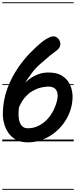

<svg xmlns="http://www.w3.org/2000/svg" viewBox="-25 -1250 672 1698"><path d="M222 9Q156.5 9 113.2 -16.5Q70 -42 45.2 -81Q20.5 -120 10.2 -162Q0 -204 0 -237.5Q0 -354 36.8 -458Q73.5 -562 138 -655.5Q186.5 -725.5 243.5 -784.2Q300.5 -843 352.5 -883.5Q375 -901 401.2 -914.8Q427.5 -928.5 447 -928.5Q467 -928.5 483.5 -914.5Q500 -900.5 506.5 -879Q513 -857.5 502.5 -834Q494 -816 466.5 -796.2Q439 -776.5 415.5 -757Q377 -725 329.5 -683Q282 -641 250 -595Q247.5 -591 243.8 -585.8Q240 -580.5 229.5 -566Q219 -551.5 196 -519.5Q240 -558 276 -576.8Q312 -595.5 340.8 -601.8Q369.5 -608 391.5 -608.5Q474 -611.5 524.5 -579.5Q575 -547.5 597.2 -494Q619.5 -440.5 616.5 -377.2Q613.5 -314 589.5 -253.5Q567 -196.5 529.5 -148.5Q492 -100.5 443.2 -65.2Q394.5 -30 338.2 -10.5Q282 9 222 9ZM222 -115.5Q259 -115.5 294 -128.2Q329 -141 360 -165Q391 -189 416.2 -222.8Q441.5 -256.5 459 -298.5Q484 -358.5 485 -400.5Q486 -442.5 463.8 -464Q441.5 -485.5 395.5 -484Q366.5 -483 332 -474.2Q297.5 -465.5 262.5 -445.2Q227.5 -425 196.2 -389.5Q165 -354 142.5 -299.5Q139 -266 139 -237.5Q139 -213 143.2 -191Q147.5 -169 157 -152Q166.5 -135 182.5 -125.2Q198.5 -115.5 222 -115.5ZM222 9Q156.5 9 113.2 -16.5Q70 -42 45.2 -81Q20.5 -120 10.2 -162Q0 -204 0 -237.5Q0 -354 36.8 -458Q73.5 -562 138 -655.5Q186.5 -725.5 243.5 -784.2Q300.5 -843 352.5 -883.5Q375 -901 401.2 -914.8Q427.5 -928.5 447 -928.5Q467 -928.5 483.5 -914.5Q500 -900.5 506.5 -879Q513 -857.5 502.5 -834Q494 -816 466.5 -796.2Q439 -776.5 415.5 -757Q377 -725 329.5 -683Q282 -641 250 -595Q247.5 -591 243.8 -585.8Q240 -580.5 229.5 -566Q219 -551.5 196 -519.5Q240 -558 276 -576.8Q312 -595.5 340.8 -601.8Q369.5 -608 391.5 -608.5Q474 -611.5 524.5 -579.5Q575 -547.5 597.2 -494Q619.5 -440.5 616.5 -377.2Q613.5 -314 589.5 -253.5Q567 -196.5 529.5 -148.5Q492 -100.5 443.2 -65.2Q394.5 -30 338.2 -10.5Q282 9 222 9ZM222 -115.5Q259 -115.5 294 -128.2Q329 -141 360 -165Q391 -189 416.2 -222.8Q441.5 -256.5 459 -298.5Q484 -358.5 485 -400.5Q486 -442.5 463.8 -464Q441.5 -485.5 395.5 -484Q366.5 -483 332 -474.2Q297.5 -465.5 262.5 -445.2Q227.5 -425 196.2 -389.5Q165 -354 142.5 -299.5Q139 -266 139 -237.5Q139 -213 143.2 -191Q147.5 -169 157 -152Q166.5 -135 182.5 -125.2Q198.5 -115.5 222 -115.5ZM-5 420.5H627V428.5H-5ZM-5 -16H627V0H-5ZM-5 -505.5H627V-497.5H-5ZM-5 -1230H627V-1222H-5Z"/></svg>

Font: Edu VIC WA NT Pre Guide
Style: Regular
Weight: 400
Designer: Tina and Corey Anderson, Eben Sorkin, Mirko Velimirovic
Foundry: Google for Education
Version: Version 1.000